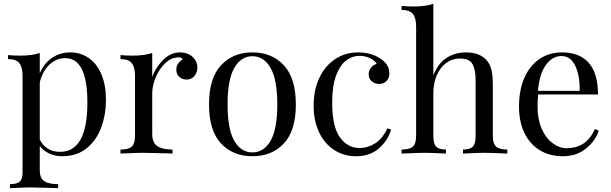

<svg xmlns="http://www.w3.org/2000/svg" viewBox="-20 -803 3194 1004"><path d="M534 -281Q534 -204 509.5 -137Q485 -70 433.5 -28Q382 14 305 14Q267 14 236 -1Q205 -16 188 -40V88Q188 129 212 144.5Q236 160 284 160V181L261 180Q168 177 140 177Q116 177 32 181V160Q69 160 83.5 146.5Q98 133 98 98V-406Q98 -452 81 -473Q64 -494 22 -494V-515Q53 -512 84 -512Q147 -512 188 -526V-420Q210 -472 252 -500.5Q294 -529 348 -529Q401 -529 443.5 -500Q486 -471 510 -415Q534 -359 534 -281ZM437 -267Q437 -499 321 -499Q276 -499 240 -466.5Q204 -434 188 -373V-73Q202 -44 229 -26.5Q256 -9 294 -9Q437 -9 437 -267Z M1012 -450Q1012 -424 996.5 -405.5Q981 -387 955 -387Q933 -387 917.5 -401Q902 -415 902 -439Q902 -472 936 -493Q929 -503 915 -503Q876 -503 844 -472.5Q812 -442 794 -398Q776 -354 776 -315V-103Q776 -57 802.5 -39Q829 -21 882 -21V0L858 -1Q756 -4 728 -4Q702 -4 610 0V-21Q652 -21 669 -36.5Q686 -52 686 -93V-406Q686 -452 669 -473Q652 -494 610 -494V-515Q642 -512 672 -512Q735 -512 776 -526V-401Q794 -451 833.5 -490Q873 -529 921 -529Q961 -529 986.5 -506Q1012 -483 1012 -450Z M1527 -257Q1527 -120 1464.5 -53Q1402 14 1300 14Q1198 14 1135.5 -53Q1073 -120 1073 -257Q1073 -394 1135.5 -461.5Q1198 -529 1300 -529Q1402 -529 1464.5 -461.5Q1527 -394 1527 -257ZM1170 -257Q1170 -128 1205 -67Q1240 -6 1300 -6Q1360 -6 1395 -67Q1430 -128 1430 -257Q1430 -386 1395 -447.5Q1360 -509 1300 -509Q1240 -509 1205 -447.5Q1170 -386 1170 -257Z M1969 -497Q2016 -466 2016 -420Q2016 -394 2001 -379Q1986 -364 1963 -364Q1940 -364 1924 -377.5Q1908 -391 1908 -414Q1908 -435 1920 -449.5Q1932 -464 1950 -469Q1940 -487 1914.5 -499Q1889 -511 1860 -511Q1823 -511 1791 -487.5Q1759 -464 1738 -409.5Q1717 -355 1717 -266Q1717 -142 1757 -85.5Q1797 -29 1861 -29Q1904 -29 1942.5 -54Q1981 -79 2006 -132L2025 -125Q2008 -68 1961.5 -27Q1915 14 1841 14Q1779 14 1728.5 -18Q1678 -50 1649 -110.5Q1620 -171 1620 -251Q1620 -332 1649.5 -395Q1679 -458 1732 -493.5Q1785 -529 1853 -529Q1920 -529 1969 -497Z M2246 -409Q2271 -472 2315.5 -500.5Q2360 -529 2416 -529Q2486 -529 2522 -491Q2541 -471 2549 -441Q2557 -411 2557 -360V-93Q2557 -52 2574 -36.5Q2591 -21 2633 -21V0Q2541 -4 2513 -4Q2485 -4 2401 0V-21Q2438 -21 2452.5 -36.5Q2467 -52 2467 -93V-382Q2467 -438 2451 -467.5Q2435 -497 2386 -497Q2345 -497 2313.5 -474Q2282 -451 2264 -409.5Q2246 -368 2246 -316V-93Q2246 -52 2260.5 -36.5Q2275 -21 2312 -21V0Q2228 -4 2200 -4Q2172 -4 2080 0V-21Q2122 -21 2139 -36.5Q2156 -52 2156 -93V-663Q2156 -709 2139 -730Q2122 -751 2080 -751V-772Q2112 -769 2142 -769Q2205 -769 2246 -783Z M3111 -120Q3093 -65 3043.5 -25.5Q2994 14 2924 14Q2853 14 2801 -18.5Q2749 -51 2721.5 -109.5Q2694 -168 2694 -245Q2694 -332 2722 -396Q2750 -460 2801 -494.5Q2852 -529 2920 -529Q3010 -529 3058.5 -474.5Q3107 -420 3107 -309H2794Q2791 -281 2791 -245Q2791 -179 2812.5 -130Q2834 -81 2869.5 -54.5Q2905 -28 2944 -28Q2992 -28 3029 -51Q3066 -74 3091 -128ZM2793 -328H3011Q3013 -406 2988.5 -458Q2964 -510 2916 -510Q2869 -510 2835 -464Q2801 -418 2793 -328Z"/></svg>

Font: Myanmar April Display
Style: Regular
Weight: 400
Designer: Khon Soe Zaw Thu
Foundry: Myanmar OS
Version: Version 2.50 April 12, 2019